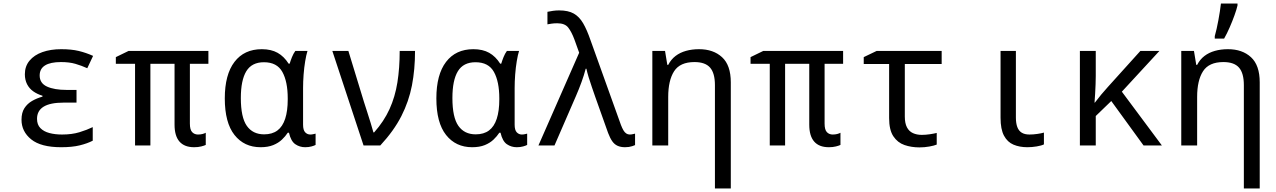

<svg xmlns="http://www.w3.org/2000/svg" viewBox="-20 -825 7240 1089"><path d="M327 10Q212 10 157 -34.5Q102 -79 102 -146Q102 -186 118.5 -211.5Q135 -237 162 -252.5Q189 -268 221 -277V-282Q191 -291 168.5 -307Q146 -323 133.5 -347.5Q121 -372 121 -404Q121 -449 147.5 -481Q174 -513 220.5 -529.5Q267 -546 327 -546Q385 -546 426.5 -536Q468 -526 508 -508L475 -438Q442 -453 407.5 -463Q373 -473 326 -473Q266 -473 235.5 -454Q205 -435 205 -397Q205 -353 246.5 -334Q288 -315 358 -315H414V-243H341Q265 -243 227.5 -220Q190 -197 190 -151Q190 -118 209 -98.5Q228 -79 260 -70.5Q292 -62 332 -62Q388 -62 430.5 -75Q473 -88 506 -104V-27Q475 -11 432 -0.5Q389 10 327 10Z M1081 10Q1026 10 998 -22Q970 -54 970 -118V-463H833V0H746V-463H637V-501L709 -536H1162V-463H1057V-124Q1057 -89 1070 -75.5Q1083 -62 1103 -62Q1117 -62 1128.5 -65Q1140 -68 1147 -72V-3Q1139 1 1121.5 5.5Q1104 10 1081 10Z M1458 10Q1365 10 1310 -59.5Q1255 -129 1255 -267Q1255 -402 1310 -474Q1365 -546 1465 -546Q1518 -546 1554.5 -525.5Q1591 -505 1617 -464H1623Q1628 -481 1636 -501Q1644 -521 1655 -536H1724Q1717 -514 1711 -478Q1705 -442 1702 -402Q1699 -362 1699 -326V-118Q1699 -87 1711 -74.5Q1723 -62 1740 -62Q1748 -62 1757 -64Q1766 -66 1770 -67V-3Q1763 1 1747 5.5Q1731 10 1711 10Q1680 10 1655 -7Q1630 -24 1619 -72H1612Q1599 -52 1579 -33Q1559 -14 1529.5 -2Q1500 10 1458 10ZM1478 -63Q1524 -63 1553.5 -85Q1583 -107 1597.5 -151.5Q1612 -196 1612 -261V-267Q1612 -362 1581.5 -417Q1551 -472 1477 -472Q1408 -472 1377 -421Q1346 -370 1346 -269Q1346 -159 1380 -111Q1414 -63 1478 -63Z M2042 0 1865 -536H1956L2044 -248Q2052 -224 2062.5 -190.5Q2073 -157 2083 -125.5Q2093 -94 2098 -74H2102Q2158 -137 2189.5 -206.5Q2221 -276 2234 -357.5Q2247 -439 2247 -536H2334Q2334 -431 2316.5 -340.5Q2299 -250 2256.5 -166.5Q2214 -83 2137 0Z M2658 10Q2565 10 2510 -59.5Q2455 -129 2455 -267Q2455 -402 2510 -474Q2565 -546 2665 -546Q2718 -546 2754.5 -525.5Q2791 -505 2817 -464H2823Q2828 -481 2836 -501Q2844 -521 2855 -536H2924Q2917 -514 2911 -478Q2905 -442 2902 -402Q2899 -362 2899 -326V-118Q2899 -87 2911 -74.5Q2923 -62 2940 -62Q2948 -62 2957 -64Q2966 -66 2970 -67V-3Q2963 1 2947 5.5Q2931 10 2911 10Q2880 10 2855 -7Q2830 -24 2819 -72H2812Q2799 -52 2779 -33Q2759 -14 2729.5 -2Q2700 10 2658 10ZM2678 -63Q2724 -63 2753.5 -85Q2783 -107 2797.5 -151.5Q2812 -196 2812 -261V-267Q2812 -362 2781.5 -417Q2751 -472 2677 -472Q2608 -472 2577 -421Q2546 -370 2546 -269Q2546 -159 2580 -111Q2614 -63 2678 -63Z M3525 10Q3501 10 3483 2Q3465 -6 3452.5 -24Q3440 -42 3429 -71L3356 -276Q3348 -300 3337.5 -329.5Q3327 -359 3318.5 -387.5Q3310 -416 3306 -435H3302Q3293 -400 3278.5 -360Q3264 -320 3247 -281L3125 0H3034L3265 -526L3238 -601Q3222 -644 3203 -668.5Q3184 -693 3141 -693Q3123 -693 3109.5 -691Q3096 -689 3085 -687V-758Q3099 -761 3116 -763.5Q3133 -766 3151 -766Q3203 -766 3234.5 -748Q3266 -730 3287.5 -693Q3309 -656 3329 -598L3502 -116Q3509 -98 3516 -86Q3523 -74 3532 -68Q3541 -62 3552 -62Q3560 -62 3568.5 -64Q3577 -66 3582 -67V-2Q3575 1 3566 4Q3557 7 3547 8.5Q3537 10 3525 10Z M4035 244V-153H4125V244ZM3680 0V-536H3752L3765 -457H3770Q3786 -488 3811.5 -507.5Q3837 -527 3871 -536.5Q3905 -546 3945 -546Q4026 -546 4075.5 -500.5Q4125 -455 4125 -358V0H4035V-342Q4035 -410 4007.5 -441.5Q3980 -473 3919 -473Q3837 -473 3803.5 -421Q3770 -369 3770 -275V0Z M4681 10Q4626 10 4598 -22Q4570 -54 4570 -118V-463H4433V0H4346V-463H4237V-501L4309 -536H4762V-463H4657V-124Q4657 -89 4670 -75.5Q4683 -62 4703 -62Q4717 -62 4728.5 -65Q4740 -68 4747 -72V-3Q4739 1 4721.5 5.5Q4704 10 4681 10Z M5195 11Q5149 11 5110 -2.5Q5071 -16 5047 -52Q5023 -88 5023 -155V-462H4879V-501L4952 -536H5321V-462H5112V-164Q5112 -126 5124 -103Q5136 -80 5158 -70Q5180 -60 5208 -60Q5230 -60 5253.5 -63.5Q5277 -67 5293 -71V-5Q5279 1 5251.5 6Q5224 11 5195 11Z M5807 10Q5763 10 5728.5 -4.5Q5694 -19 5674.5 -55.5Q5655 -92 5655 -157V-536H5742V-158Q5742 -126 5750 -104.5Q5758 -83 5775 -72.5Q5792 -62 5819 -62Q5841 -62 5864.5 -65.5Q5888 -69 5901 -73V-6Q5887 1 5860 5.5Q5833 10 5807 10Z M6105 0V-536H6195V-394Q6195 -373 6194 -347Q6193 -321 6191.5 -294Q6190 -267 6188 -243H6190Q6209 -268 6226 -288.5Q6243 -309 6263 -331L6448 -536H6556L6343 -305L6570 0H6466L6283 -252L6195 -167V0Z M7035 244V-153H7125V244ZM6680 0V-536H6752L6765 -457H6770Q6786 -488 6811.5 -507.5Q6837 -527 6871 -536.5Q6905 -546 6945 -546Q7026 -546 7075.5 -500.5Q7125 -455 7125 -358V0H7035V-342Q7035 -410 7007.5 -441.5Q6980 -473 6919 -473Q6837 -473 6803.5 -421Q6770 -369 6770 -275V0ZM6870 -620Q6875 -638 6880.5 -661.5Q6886 -685 6890.5 -710.5Q6895 -736 6899 -760.5Q6903 -785 6905 -805H6999V-794Q6994 -772 6982 -738.5Q6970 -705 6954.5 -669.5Q6939 -634 6923 -606H6870Z"/></svg>

Font: Noto Sans Mono
Style: Regular
Weight: 400
Designer: Monotype Design Team
Foundry: Monotype Imaging Inc.
Version: Version 2.014